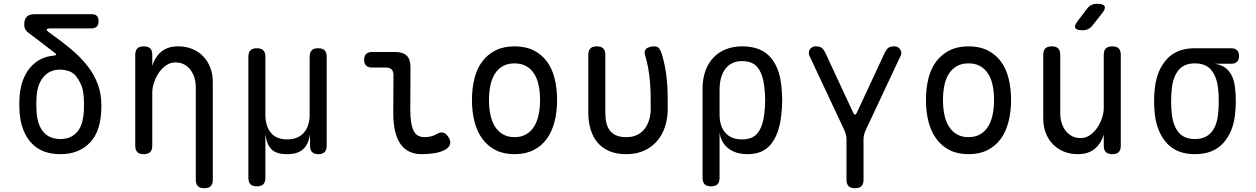

<svg xmlns="http://www.w3.org/2000/svg" viewBox="-20 -805 6640 1015"><path d="M242 -632Q307 -586 358 -543Q409 -500 444 -454.5Q479 -409 497.5 -358.5Q516 -308 516 -245Q516 -115 457 -52.5Q398 10 300 10Q202 10 147.5 -47.5Q93 -105 84 -205Q82 -229 82 -253.5Q82 -278 84 -302Q88 -346 102 -383Q116 -420 139.5 -447.5Q163 -475 194.5 -491.5Q226 -508 265 -511Q275 -512 276.5 -515.5Q278 -519 270 -525Q241 -548 206.5 -574Q172 -600 130 -632Q119 -640 113.5 -650.5Q108 -661 108 -675Q108 -703 121.5 -716.5Q135 -730 163 -730H464Q483 -730 492 -721Q501 -712 501 -693Q501 -674 491.5 -664.5Q482 -655 463 -655H249Q229 -655 227 -649.5Q225 -644 242 -632ZM380 -405Q366 -422 342.5 -429.5Q319 -437 299 -437Q243 -437 211 -399.5Q179 -362 174 -302Q172 -278 172 -253.5Q172 -229 174 -205Q180 -140 211.5 -105Q243 -70 300 -70Q357 -70 390.5 -110.5Q424 -151 424 -245Q424 -273 422.5 -294.5Q421 -316 416.5 -334.5Q412 -353 403 -369.5Q394 -386 380 -405Z M785 -316V-35Q785 -12 774 -1Q763 10 740 10Q717 10 706 -1Q695 -12 695 -35V-515Q695 -538 706 -549Q717 -560 740 -560Q763 -560 774 -549Q785 -538 785 -515V-456Q799 -504 833 -532Q867 -560 922 -560Q962 -560 995.5 -546.5Q1029 -533 1053.5 -508Q1078 -483 1091.5 -448Q1105 -413 1105 -370V145Q1105 168 1094 179Q1083 190 1060 190Q1037 190 1026 179Q1015 168 1015 145V-344Q1015 -370 1008 -393.5Q1001 -417 987.5 -435Q974 -453 954 -464Q934 -475 907 -475Q880 -475 857.5 -459Q835 -443 819 -419.5Q803 -396 794 -368Q785 -340 785 -316Z M1338 180Q1315 180 1304 169Q1293 158 1293 135V-505Q1293 -528 1304 -539Q1315 -550 1338 -550Q1361 -550 1372 -539Q1383 -528 1383 -505V-200Q1383 -137 1412.5 -102.5Q1442 -68 1498 -68Q1554 -68 1585.5 -102.5Q1617 -137 1617 -200V-505Q1617 -528 1628 -539Q1639 -550 1662 -550Q1685 -550 1696 -539Q1707 -528 1707 -505V-34Q1707 -12 1696 -1Q1685 10 1663 10Q1641 10 1630 -1Q1619 -12 1619 -34V-95L1617 -85Q1609 -40 1581 -15Q1553 10 1497 10Q1441 10 1416 -15Q1391 -40 1385 -85L1383 -95V135Q1383 158 1372 169Q1361 180 1338 180Z M2149 -224Q2149 -152 2165.5 -116Q2182 -80 2224 -80Q2241 -80 2258 -84Q2275 -88 2290 -97Q2310 -109 2325.5 -103Q2341 -97 2352 -78Q2364 -58 2359 -42Q2354 -26 2336 -15Q2311 -1 2279 4.5Q2247 10 2209 10Q2173 10 2145 -3Q2117 -16 2098 -42.5Q2079 -69 2069 -110Q2059 -151 2059 -207L2060 -408Q2060 -428 2050 -438Q2040 -448 2020 -448H1946Q1926 -448 1915.5 -458.5Q1905 -469 1905 -489Q1905 -509 1915.5 -519.5Q1926 -530 1946 -530H2070Q2111 -530 2130.5 -510.5Q2150 -491 2150 -450Z M2700 10Q2642 10 2600 -11.5Q2558 -33 2530 -71Q2502 -109 2488.5 -161.5Q2475 -214 2475 -276Q2475 -338 2488 -390Q2501 -442 2529 -479.5Q2557 -517 2599.5 -538.5Q2642 -560 2700 -560Q2759 -560 2801.5 -538.5Q2844 -517 2871.5 -479.5Q2899 -442 2912 -390Q2925 -338 2925 -276Q2925 -214 2911.5 -161.5Q2898 -109 2870.5 -71Q2843 -33 2800.5 -11.5Q2758 10 2700 10ZM2700 -80Q2735 -80 2760.5 -94.5Q2786 -109 2802.5 -134.5Q2819 -160 2827 -196.5Q2835 -233 2835 -276Q2835 -319 2827.5 -354.5Q2820 -390 2803.5 -415.5Q2787 -441 2761.5 -455.5Q2736 -470 2700 -470Q2664 -470 2638.5 -455.5Q2613 -441 2596.5 -415.5Q2580 -390 2572.5 -354Q2565 -318 2565 -275Q2565 -232 2573 -196Q2581 -160 2597.5 -134.5Q2614 -109 2639.5 -94.5Q2665 -80 2700 -80Z M3090 -515Q3090 -538 3101 -549Q3112 -560 3135 -560Q3158 -560 3169 -549Q3180 -538 3180 -515V-210Q3180 -180 3185.5 -156Q3191 -132 3204 -115Q3217 -98 3238 -89Q3259 -80 3290 -80Q3325 -80 3349.5 -92.5Q3374 -105 3389.5 -126Q3405 -147 3412.5 -174Q3420 -201 3420 -230Q3420 -269 3419.5 -304Q3419 -339 3416 -373.5Q3413 -408 3407 -442.5Q3401 -477 3390 -515Q3389 -518 3388.5 -521Q3388 -524 3388 -527Q3388 -545 3404 -552.5Q3420 -560 3435 -560Q3458 -560 3466 -547.5Q3474 -535 3480 -515Q3491 -478 3497 -443Q3503 -408 3506 -373.5Q3509 -339 3509.5 -303.5Q3510 -268 3510 -230Q3510 -180 3496 -136.5Q3482 -93 3454.5 -60.5Q3427 -28 3386 -9Q3345 10 3290 10Q3239 10 3201.5 -6Q3164 -22 3139.5 -50.5Q3115 -79 3102.5 -120Q3090 -161 3090 -210Z M3739 180Q3716 180 3705 169Q3694 158 3694 135V-336Q3694 -387 3708.5 -428.5Q3723 -470 3750 -499Q3777 -528 3816 -544Q3855 -560 3903 -560Q4000 -560 4050 -505.5Q4100 -451 4110 -356Q4115 -316 4115 -275.5Q4115 -235 4110 -195Q4100 -100 4057.5 -45Q4015 10 3932 10Q3870 10 3830.5 -20.5Q3791 -51 3784 -105V135Q3784 158 3773 169Q3762 180 3739 180ZM3902 -68Q3959 -68 3985.5 -102Q4012 -136 4020 -200Q4025 -238 4025 -275.5Q4025 -313 4020 -350Q4012 -414 3985.5 -448Q3959 -482 3902 -482Q3874 -482 3852 -471.5Q3830 -461 3815 -441.5Q3800 -422 3792 -394Q3784 -366 3784 -330V-200Q3784 -137 3815 -102.5Q3846 -68 3902 -68Z M4500 190Q4477 190 4466 179Q4455 168 4455 145V-68Q4455 -81 4452 -93Q4449 -105 4444 -116L4259 -510Q4255 -520 4256 -529Q4257 -538 4262 -545Q4267 -552 4275 -556Q4283 -560 4291 -560Q4310 -560 4321 -554Q4332 -548 4343 -526L4490 -210Q4495 -199 4500 -199Q4505 -199 4510 -210L4657 -526Q4668 -548 4679 -554Q4690 -560 4709 -560Q4717 -560 4725 -556Q4733 -552 4738 -545Q4743 -538 4744.5 -529Q4746 -520 4741 -510L4556 -116Q4551 -105 4548 -93Q4545 -81 4545 -68V145Q4545 168 4534 179Q4523 190 4500 190Z M5100 10Q5042 10 5000 -11.5Q4958 -33 4930 -71Q4902 -109 4888.5 -161.5Q4875 -214 4875 -276Q4875 -338 4888 -390Q4901 -442 4929 -479.5Q4957 -517 4999.5 -538.5Q5042 -560 5100 -560Q5159 -560 5201.5 -538.5Q5244 -517 5271.5 -479.5Q5299 -442 5312 -390Q5325 -338 5325 -276Q5325 -214 5311.5 -161.5Q5298 -109 5270.5 -71Q5243 -33 5200.5 -11.5Q5158 10 5100 10ZM5100 -80Q5135 -80 5160.5 -94.5Q5186 -109 5202.5 -134.5Q5219 -160 5227 -196.5Q5235 -233 5235 -276Q5235 -319 5227.5 -354.5Q5220 -390 5203.5 -415.5Q5187 -441 5161.5 -455.5Q5136 -470 5100 -470Q5064 -470 5038.5 -455.5Q5013 -441 4996.5 -415.5Q4980 -390 4972.5 -354Q4965 -318 4965 -275Q4965 -232 4973 -196Q4981 -160 4997.5 -134.5Q5014 -109 5039.5 -94.5Q5065 -80 5100 -80Z M5815 -234V-515Q5815 -538 5826 -549Q5837 -560 5860 -560Q5883 -560 5894 -549Q5905 -538 5905 -515V-35Q5905 -12 5894 -1Q5883 10 5860 10Q5837 10 5826 -1Q5815 -12 5815 -35V-94Q5801 -46 5767 -18Q5733 10 5678 10Q5638 10 5604.5 -3.5Q5571 -17 5546.5 -42Q5522 -67 5508.5 -102Q5495 -137 5495 -180V-515Q5495 -538 5506 -549Q5517 -560 5540 -560Q5563 -560 5574 -549Q5585 -538 5585 -515V-206Q5585 -180 5592 -156.5Q5599 -133 5612.5 -115Q5626 -97 5646 -86Q5666 -75 5693 -75Q5720 -75 5742.5 -91Q5765 -107 5781 -130.5Q5797 -154 5806 -182Q5815 -210 5815 -234ZM5755 -670Q5745 -657 5732 -651Q5719 -645 5703 -645Q5671 -645 5664.5 -657Q5658 -669 5678 -695L5726 -758Q5736 -772 5749 -778.5Q5762 -785 5779 -785Q5813 -785 5819.5 -772Q5826 -759 5805 -733Z M6489 -468H6401Q6451 -461 6477.5 -427.5Q6504 -394 6509 -340Q6513 -305 6513 -270Q6513 -235 6509 -200Q6499 -106 6446 -48Q6393 10 6297 10Q6201 10 6148.5 -48Q6096 -106 6085 -200Q6081 -235 6081 -270Q6081 -305 6085 -340Q6096 -435 6148.5 -492.5Q6201 -550 6297 -550H6489Q6509 -550 6519.5 -539.5Q6530 -529 6530 -509Q6530 -489 6519.5 -478.5Q6509 -468 6489 -468ZM6297 -70Q6326 -70 6347 -79Q6368 -88 6383 -105Q6398 -122 6407 -146Q6416 -170 6419 -200Q6423 -235 6423 -270Q6423 -305 6419 -340Q6412 -400 6383 -435Q6354 -470 6297 -470Q6240 -470 6211 -435Q6182 -400 6175 -340Q6171 -305 6171 -270Q6171 -235 6175 -200Q6182 -140 6211 -105Q6240 -70 6297 -70Z"/></svg>

Font: Maple Mono NF
Style: Regular
Weight: 400
Monospace: yes
Designer: subframe7536
Version: Version 7.000